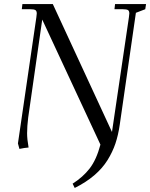

<svg xmlns="http://www.w3.org/2000/svg" viewBox="-20 -722 736 941"><path d="M67.9 -19 158.2 -637.2Q160.2 -650.9 160.2 -655.8Q160.2 -668.5 153.3 -672.6Q146.5 -676.8 127.9 -676.8H86.9L89.8 -702.1H238.8L528.8 -75.2L611.8 -637.2Q613.8 -650.9 613.8 -655.8Q613.8 -668.5 607.2 -672.6Q600.6 -676.8 582 -676.8H541L543.9 -702.1H695.8L691.9 -676.8L646 -659.2L566.9 -110.8Q559.6 -60.1 545.7 -18.6Q531.7 22.9 506.8 63Q481.9 103 441.9 137.2Q401.9 171.4 346.2 199.2L335.9 178.2Q386.7 146 419.7 103.3Q452.6 60.5 472.2 -13.2L187 -626L118.2 -146Q112.8 -103.5 112.8 -68.8Q112.8 -40 120.1 1Q100.1 2.4 75.2 7.8Z"/></svg>

Font: Dihjauti S
Style: Italic
Weight: 400
Italic angle: -9°
Designer: T. Christopher White
Version: Version 3.0.0